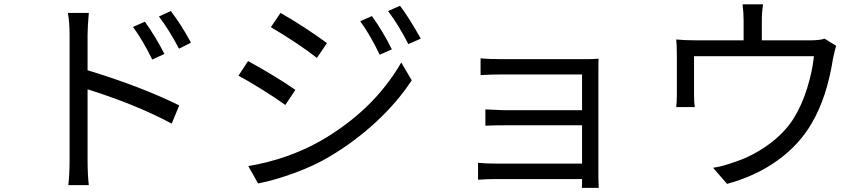

<svg xmlns="http://www.w3.org/2000/svg" viewBox="-20 -821 4040 896"><path d="M871.1 -622.1 815.4 -593.8Q768.6 -682.6 721.7 -744.1L777.3 -769.5Q830.1 -699.2 871.1 -622.1ZM747.1 -569.3 690.4 -543Q645.5 -634.8 600.6 -695.3L656.2 -719.7Q709 -645.5 747.1 -569.3ZM388.7 -657.2V-493.2Q638.7 -417 816.4 -329.1L781.2 -244.1Q620.1 -331.1 388.7 -404.3V-75.2Q388.7 -5.9 394.5 43H298.8Q304.7 -5.9 304.7 -75.2V-657.2Q304.7 -718.8 296.9 -760.7H394.5Q388.7 -698.2 388.7 -657.2Z M1661.1 -721.7 1715.8 -746.1Q1768.6 -671.9 1808.6 -590.8L1752 -565.4Q1706.1 -661.1 1661.1 -721.7ZM1791 -769.5 1846.7 -793.9Q1887.7 -741.2 1943.4 -640.6L1885.7 -615.2Q1840.8 -703.1 1791 -769.5ZM1244.1 -694.3 1289.1 -760.7Q1395.5 -700.2 1505.9 -620.1L1459 -550.8Q1371.1 -619.1 1244.1 -694.3ZM1184.6 35.2 1138.7 -45.9Q1322.3 -77.1 1473.6 -162.1Q1722.7 -304.7 1852.5 -529.3L1901.4 -446.3Q1835.9 -345.7 1735.4 -252.4Q1634.8 -159.2 1515.6 -88.9Q1445.3 -46.9 1352.5 -13.2Q1259.8 20.5 1184.6 35.2ZM1092.8 -467.8 1137.7 -536.1Q1275.4 -460 1358.4 -401.4L1311.5 -331.1Q1271.5 -360.4 1203.6 -402.8Q1135.7 -445.3 1092.8 -467.8Z M2774.4 55.7H2695.3Q2696.3 46.9 2696.3 14.6H2293Q2257.8 14.6 2210.9 17.6V-61.5Q2242.2 -57.6 2293 -57.6H2696.3V-236.3H2335Q2284.2 -236.3 2245.1 -234.4V-310.5Q2319.3 -306.6 2334 -306.6H2696.3V-473.6H2325.2Q2275.4 -473.6 2222.7 -470.7V-548.8Q2259.8 -544.9 2325.2 -544.9H2711.9Q2748 -544.9 2773.4 -546.9Q2772.5 -536.1 2772.5 -496.1V2Q2772.5 28.3 2774.4 55.7Z M3828.1 -640.6 3881.8 -607.4Q3877 -591.8 3867.2 -546.9Q3838.9 -366.2 3768.6 -247.1Q3711.9 -147.5 3610.4 -73.7Q3508.8 0 3373 37.1L3307.6 -38.1Q3351.6 -43.9 3412.1 -66.4Q3490.2 -91.8 3564.5 -145Q3638.7 -198.2 3682.6 -266.6Q3720.7 -327.1 3746.1 -407.7Q3771.5 -488.3 3778.3 -558.6H3218.8V-379.9Q3218.8 -340.8 3222.7 -321.3H3135.7Q3138.7 -345.7 3138.7 -383.8V-559.6Q3138.7 -614.3 3135.7 -636.7Q3174.8 -632.8 3228.5 -632.8H3450.2V-725.6Q3450.2 -761.7 3445.3 -800.8H3541Q3535.2 -763.7 3535.2 -725.6V-632.8H3758.8Q3807.6 -632.8 3828.1 -640.6Z"/></svg>

Font: Gen Shin Gothic Regular
Style: Regular
Weight: 400
Designer: [Source Han Sans]
Ryoko NISHIZUKA  (kana & ideographs); Paul D. Hunt (Latin, Greek & Cyrillic); Wenlong ZHANG  (bopomofo
Version: Version 1.002.20150607